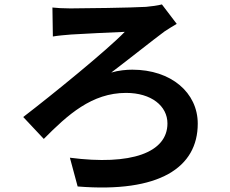

<svg xmlns="http://www.w3.org/2000/svg" viewBox="-20 -789 1040 868"><path d="M217 -755 219 -624C241 -628 277 -631 302 -633C350 -636 489 -643 544 -645C465 -563 218 -362 85 -260L178 -161C286 -270 395 -369 550 -369C664 -369 737 -310 737 -231C737 -99 573 -40 296 -76L331 54C701 84 874 -32 874 -230C874 -370 754 -474 578 -474C553 -474 516 -471 483 -461C570 -527 666 -604 724 -647C738 -656 761 -671 779 -681L712 -769C693 -764 663 -760 640 -758C575 -754 352 -751 298 -751C265 -751 233 -753 217 -755Z"/></svg>

Font: Noto Sans JP
Style: Bold
Weight: 700
Designer: Ryoko NISHIZUKA 西塚涼子 (kana, bopomofo & ideographs); Paul D. Hunt (Latin, Greek & Cyrillic); Sandoll Communications 산돌커뮤니
Foundry: Adobe
Version: Version 2.004;hotconv 1.0.118;makeotfexe 2.5.65603